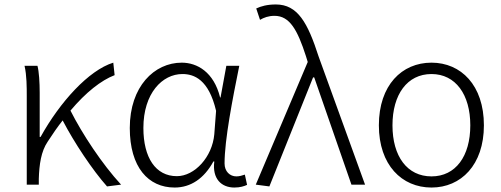

<svg xmlns="http://www.w3.org/2000/svg" viewBox="-20 -828 2246 861"><path d="M523 0C438 -92 349 -227 296 -332C365 -414 434 -468 494 -491L488 -547C378 -513 249 -371 162 -214H158V-412C158 -458 155 -507 148 -533H90C100 -490 100 -438 100 -395V0H154V-26C156 -90 164 -149 194 -193C216 -227 238 -259 261 -288C313 -188 395 -65 460 8Z M763 13C835 13 895 -27 937 -104H941C931 -26 973 13 1031 13C1057 13 1075 7 1088 1L1078 -45C1067 -41 1053 -37 1040 -37C1011 -37 987 -59 987 -95C987 -201 1023 -385 1053 -533H995L969 -391H967C939 -505 864 -547 795 -547C672 -547 562 -440 562 -254C562 -78 645 13 763 13ZM773 -38C678 -38 623 -121 623 -254C623 -410 708 -496 798 -496C850 -496 916 -472 949 -331L941 -226C932 -124 853 -38 773 -38Z M1188 8 1384 -481H1389L1556 0H1617L1409 -574C1360 -726 1315 -808 1217 -808C1178 -808 1150 -800 1129 -790L1146 -739C1163 -749 1184 -757 1211 -757C1279 -757 1314 -694 1352 -576L1360 -550L1127 0Z M1915 13C2047 13 2150 -88 2150 -266C2150 -446 2047 -547 1915 -547C1782 -547 1679 -446 1679 -266C1679 -88 1782 13 1915 13ZM1915 -37C1806 -37 1740 -127 1740 -266C1740 -404 1806 -496 1915 -496C2023 -496 2089 -404 2089 -266C2089 -127 2023 -37 1915 -37Z"/></svg>

Font: Noto Sans T Chinese Light
Style: Regular
Weight: 300
Designer: Ryoko NISHIZUKA (kana & ideographs); Paul D. Hunt (Latin, Greek & Cyrillic); Wenlong ZHANG (bopomofo); Sandoll Communica
Foundry: Adobe Systems Incorporated
Version: Version 1.000;PS 1;hotconv 1.0.78;makeotf.lib2.5.61930